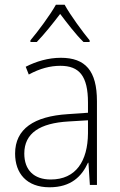

<svg xmlns="http://www.w3.org/2000/svg" viewBox="-20 -835 508 814"><path d="M254 -815H217C193 -772 142 -703 109 -664V-657H136C168 -690 207 -739 235 -776C264 -738 300 -690 334 -657H360V-664C331 -699 278 -771 254 -815ZM238 -590C185 -590 134 -575 89 -552L102 -519C150 -545 193 -556 236 -556C316 -556 353 -513 353 -400V-357L267 -351C125 -342 44 -289 44 -184C44 -100 93 -41 190 -41C282 -41 327 -88 353 -145H355L361 -51H391V-406C391 -535 342 -590 238 -590ZM270 -320 353 -325V-270C352 -152 302 -74 195 -74C124 -74 83 -114 83 -184C83 -271 150 -313 270 -320Z"/></svg>

Font: Noto Sans Tamil UI SemiCondensed ExtraLight
Style: Regular
Weight: 200
Width: 4
Designer: Jelle Bosma - Monotype Design Team
Foundry: Monotype Imaging Inc.
Version: Version 2.004